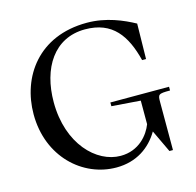

<svg xmlns="http://www.w3.org/2000/svg" viewBox="-106 -825 964 945"><g transform="rotate(-15 376.5 -352.0)"><path d="M374 11C477 11 549 -41 592 -114L646 0H664V-242C664 -284 665 -287 726 -287V-306H427V-287L574 -276V-156C555 -106 503 -39 409 -39C286 -39 158 -166 158 -379C158 -552 241 -686 399 -686C539 -686 599 -598 632 -467H652L655 -647C598 -678 515 -715 416 -715C169 -715 47 -537 47 -347C47 -130 203 11 374 11Z"/></g></svg>

Font: Ortica Linear
Style: Regular
Weight: 400
Designer: Benedetta Bovani
Foundry: Collletttivo
Version: Version 2.000;Glyphs 3.1.2 (3151)